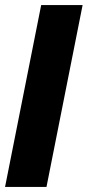

<svg xmlns="http://www.w3.org/2000/svg" viewBox="-20 -740 347 760"><path d="M143 -720H307L164 0H0Z"/></svg>

Font: Albert Sans Black
Style: Italic
Weight: 900
Italic angle: -11.25°
Designer: Andreas Rasmussen
Foundry: a.Foundry
Version: Version 1.025